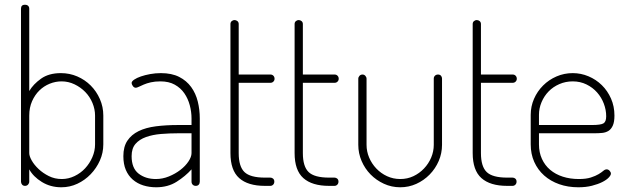

<svg xmlns="http://www.w3.org/2000/svg" viewBox="-20 -788 2664 814"><path d="M86 -768Q94 -768 99 -763.5Q104 -759 104 -751V-402Q121 -431 154 -454.5Q187 -478 238 -478Q275 -478 307.5 -464Q340 -450 364.5 -425.5Q389 -401 403.5 -368Q418 -335 418 -298V-176Q418 -140 403.5 -107.5Q389 -75 364.5 -49.5Q340 -24 308 -9Q276 6 240 6Q194 6 157.5 -16.5Q121 -39 104 -70V-18Q104 -11 99 -5.5Q94 0 86 0Q78 0 73.5 -5.5Q69 -11 69 -18V-751Q69 -768 86 -768ZM383 -298Q383 -325 372 -351.5Q361 -378 341.5 -398Q322 -418 296 -430.5Q270 -443 241 -443Q215 -443 190.5 -433Q166 -423 147 -404.5Q128 -386 116 -359Q104 -332 104 -298V-139Q104 -126 114.5 -107.5Q125 -89 143.5 -71.5Q162 -54 187 -41.5Q212 -29 242 -29Q270 -29 296 -41.5Q322 -54 341 -74.5Q360 -95 371.5 -121.5Q383 -148 383 -176Z M662 -478Q708 -478 739.5 -462Q771 -446 790.5 -419Q810 -392 818.5 -357.5Q827 -323 827 -286V-18Q827 -10 822.5 -5Q818 0 810 0Q802 0 797 -5Q792 -10 792 -18V-70Q766 -41 729 -17.5Q692 6 642 6Q613 6 587.5 -2Q562 -10 543 -26.5Q524 -43 513.5 -67.5Q503 -92 503 -126Q503 -166 520 -191.5Q537 -217 567.5 -232Q598 -247 641 -252.5Q684 -258 736 -258H792V-286Q792 -314 784.5 -342Q777 -370 761.5 -392.5Q746 -415 721 -429Q696 -443 660 -443Q637 -443 619.5 -439Q602 -435 589.5 -429.5Q577 -424 568.5 -420Q560 -416 556 -416Q548 -416 543 -423.5Q538 -431 538 -436Q538 -443 549 -450.5Q560 -458 577.5 -464Q595 -470 617 -474Q639 -478 662 -478ZM792 -223H737Q698 -223 662.5 -220Q627 -217 599 -207Q571 -197 554.5 -178Q538 -159 538 -126Q538 -75 567.5 -52Q597 -29 641 -29Q669 -29 696 -40Q723 -51 744.5 -67.5Q766 -84 779 -103.5Q792 -123 792 -139Z M957 -686Q957 -694 962.5 -698.5Q968 -703 974 -703Q981 -703 986.5 -698.5Q992 -694 992 -686V-472H1127Q1134 -472 1139 -467Q1144 -462 1144 -454Q1144 -447 1139 -442Q1134 -437 1127 -437H992V-139Q992 -82 1016.5 -58.5Q1041 -35 1103 -35H1126Q1133 -35 1138 -30.5Q1143 -26 1143 -18Q1143 -10 1138 -5Q1133 0 1126 0H1103Q1031 0 994 -33Q957 -66 957 -139Z M1229 -686Q1229 -694 1234.5 -698.5Q1240 -703 1246 -703Q1253 -703 1258.5 -698.5Q1264 -694 1264 -686V-472H1399Q1406 -472 1411 -467Q1416 -462 1416 -454Q1416 -447 1411 -442Q1406 -437 1399 -437H1264V-139Q1264 -82 1288.5 -58.5Q1313 -35 1375 -35H1398Q1405 -35 1410 -30.5Q1415 -26 1415 -18Q1415 -10 1410 -5Q1405 0 1398 0H1375Q1303 0 1266 -33Q1229 -66 1229 -139Z M1677 6Q1640 6 1607.5 -9Q1575 -24 1551 -48.5Q1527 -73 1513 -105.5Q1499 -138 1499 -174V-454Q1499 -461 1504 -466.5Q1509 -472 1517 -472Q1524 -472 1529 -466.5Q1534 -461 1534 -454V-174Q1534 -146 1545 -120Q1556 -94 1575.5 -73.5Q1595 -53 1621 -41Q1647 -29 1677 -29Q1707 -29 1732.5 -41Q1758 -53 1777.5 -73.5Q1797 -94 1808 -120Q1819 -146 1819 -174V-455Q1819 -462 1824 -467Q1829 -472 1837 -472Q1845 -472 1849.5 -467Q1854 -462 1854 -455V-174Q1854 -138 1840 -105.5Q1826 -73 1801.5 -48Q1777 -23 1745 -8.5Q1713 6 1677 6Z M1984 -686Q1984 -694 1989.5 -698.5Q1995 -703 2001 -703Q2008 -703 2013.5 -698.5Q2019 -694 2019 -686V-472H2154Q2161 -472 2166 -467Q2171 -462 2171 -454Q2171 -447 2166 -442Q2161 -437 2154 -437H2019V-139Q2019 -82 2043.5 -58.5Q2068 -35 2130 -35H2153Q2160 -35 2165 -30.5Q2170 -26 2170 -18Q2170 -10 2165 -5Q2160 0 2153 0H2130Q2058 0 2021 -33Q1984 -66 1984 -139Z M2408 -478Q2443 -478 2475 -464.5Q2507 -451 2531.5 -427Q2556 -403 2570.5 -370Q2585 -337 2585 -298Q2585 -271 2578 -255.5Q2571 -240 2559.5 -233Q2548 -226 2533 -224.5Q2518 -223 2502 -223H2265V-176Q2265 -142 2277.5 -114.5Q2290 -87 2312.5 -68Q2335 -49 2366 -39Q2397 -29 2434 -29Q2465 -29 2485 -35.5Q2505 -42 2517.5 -49.5Q2530 -57 2537.5 -63.5Q2545 -70 2552 -70Q2559 -70 2564.5 -64Q2570 -58 2570 -52Q2570 -45 2560.5 -35Q2551 -25 2533 -16Q2515 -7 2489.5 -0.5Q2464 6 2432 6Q2388 6 2351 -7Q2314 -20 2287 -44Q2260 -68 2245 -101.5Q2230 -135 2230 -176V-301Q2230 -337 2244 -369Q2258 -401 2282.5 -425.5Q2307 -450 2339.5 -464Q2372 -478 2408 -478ZM2490 -258Q2527 -258 2538.5 -265Q2550 -272 2550 -295Q2550 -322 2540 -348.5Q2530 -375 2511.5 -396Q2493 -417 2466.5 -430Q2440 -443 2408 -443Q2378 -443 2351.5 -431.5Q2325 -420 2306 -400.5Q2287 -381 2276 -355Q2265 -329 2265 -301V-258Z"/></svg>

Font: AkaAcidDosis
Style: ExtraLight
Weight: 250
Designer: Edgar Tolentino, Pablo Impallari, Igino Marini, Aka-Acid
Foundry: Edgar Tolentino, Pablo Impallari, Igino Marini, Aka-Acid
Version: Version 1.007